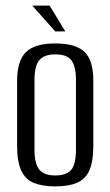

<svg xmlns="http://www.w3.org/2000/svg" viewBox="-20 -658 393 685"><path d="M177 7Q131 7 100.5 -5.5Q70 -18 55.5 -50Q41 -82 41 -138V-369Q41 -441 72.5 -472Q104 -503 177 -503Q250 -503 281.5 -473Q313 -443 313 -369V-138Q313 -82 299 -50.5Q285 -19 255 -6Q225 7 177 7ZM177 -32Q217 -32 234 -52Q251 -72 251 -125V-372Q251 -421 235 -442.5Q219 -464 177 -464Q138 -464 120.5 -443.5Q103 -423 103 -372V-125Q103 -73 120.5 -52.5Q138 -32 177 -32ZM177 -546 95 -638H157L213 -546Z"/></svg>

Font: Alumni Sans
Style: Regular
Weight: 400
Designer: Robert E. Leuschke
Foundry: Robert E. Leuschke
Version: Version 1.018